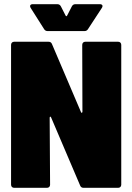

<svg xmlns="http://www.w3.org/2000/svg" viewBox="-20 -900 633 920"><path d="M402 -761 468 -862C475 -873 470 -880 458 -880H342C334 -880 328 -877 324 -869L302 -826C300 -821 296 -821 294 -826L272 -869C268 -877 262 -880 254 -880H137C125 -880 121 -872 127 -862L191 -761C195 -754 201 -751 209 -751H384C392 -751 398 -754 402 -761ZM374 -685 375 -365C375 -359 370 -357 368 -363L229 -689C226 -697 220 -700 212 -700H48C39 -700 33 -694 33 -685V-15C33 -6 39 0 48 0H205C214 0 220 -6 220 -15L218 -336C218 -342 223 -343 225 -337L364 -11C367 -3 373 0 381 0H546C555 0 561 -6 561 -15V-685C561 -694 555 -700 546 -700H389C380 -700 374 -694 374 -685Z"/></svg>

Font: Barlow Semi Condensed Black
Style: Regular
Weight: 900
Width: 4
Designer: Jeremy Tribby
Foundry: Tribby Type
Version: Version 1.408;PS 001.408;hotconv 1.0.88;makeotf.lib2.5.64775